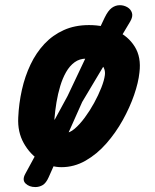

<svg xmlns="http://www.w3.org/2000/svg" viewBox="-20 -650 610 758"><path d="M119.5 88.5Q95.5 88.5 81 74.5Q66.5 60.5 80 36L247 -271.5L393 -580Q406.5 -608 421.2 -618.8Q436 -629.5 453 -629.5Q469 -629.5 482.8 -621.5Q496.5 -613.5 501 -599Q505.5 -584.5 494 -565L304.5 -247.5L172 50Q162 72.5 148.8 80.5Q135.5 88.5 119.5 88.5ZM222.5 10Q179.5 10 139 -15.2Q98.5 -40.5 73.8 -84.8Q49 -129 52 -186Q54.5 -242 66.5 -295.5Q78.5 -349 100.5 -395.2Q122.5 -441.5 155.2 -476.5Q188 -511.5 231.8 -531.2Q275.5 -551 331.5 -551Q390 -551 438 -529.2Q486 -507.5 512 -465.8Q538 -424 530.5 -364Q526.5 -324.5 509.5 -275.2Q492.5 -226 464.8 -176Q437 -126 400 -83.8Q363 -41.5 318 -15.8Q273 10 222.5 10ZM238 -125Q255 -125 274.8 -141.8Q294.5 -158.5 314.5 -185.5Q334.5 -212.5 351.5 -243.5Q368.5 -274.5 380 -303.8Q391.5 -333 394 -353.5Q397.5 -379 377.8 -398.8Q358 -418.5 320 -418.5Q294 -418.5 274.5 -404.2Q255 -390 241 -365.5Q227 -341 217.8 -310.2Q208.5 -279.5 203 -246.2Q197.5 -213 195 -182Q194.5 -168 198.5 -154.8Q202.5 -141.5 212.2 -133.2Q222 -125 238 -125Z"/></svg>

Font: Edu NSW ACT Hand Pre
Style: Regular
Weight: 400
Designer: Tina and Corey Anderson, Eben Sorkin, Mirko Velimirovic
Foundry: Sorkin Type Co.
Version: Version 2.000